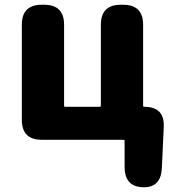

<svg xmlns="http://www.w3.org/2000/svg" viewBox="-20 -589 727 809"><path d="M581 200Q505 197 505 114V5Q505 0 500 0H156Q72 0 72 -84V-485Q72 -569 156 -569H166Q250 -569 250 -485V-144Q250 -139 255 -139H400Q405 -139 405 -144V-485Q405 -569 489 -569H499Q583 -569 583 -485V-144Q583 -139 588 -139Q674 -139 670 -54L662 119Q658 203 581 200Z"/></svg>

Font: Resource Han Rounded KR Heavy
Style: Regular
Weight: 900
Designer: Cyano Hao (round all glyphs); Ryoko NISHIZUKA 西塚涼子 (kana, bopomofo & ideographs); Paul D. Hunt (Latin, Greek & Cyrillic)
Foundry: Cyano Hao
Version: 0.990